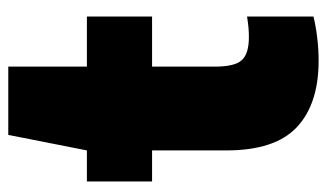

<svg xmlns="http://www.w3.org/2000/svg" viewBox="-183 -597 790 464"><g transform="rotate(-90 212.0 -365.0)"><path d="M297.5 10Q192.5 10 136.5 -42.8Q80.5 -95.5 80.5 -213V-392.5H5.5V-550H80.5L118 -740H283V-550H404V-392.5H283V-240.5Q283 -193 298.5 -175.8Q314 -158.5 354.5 -158.5Q365.5 -158.5 377.2 -159.5Q389 -160.5 404 -163V-2.5Q382.5 3 353.8 6.5Q325 10 297.5 10Z"/></g></svg>

Font: Encode Sans SmCnd Black
Style: Regular
Weight: 900
Width: 4
Designer: Multiple Designers
Foundry: Impallari Type
Version: Version 3.002; ttfautohint (v1.8.3) -l 8 -r 50 -G 200 -x 14 